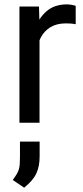

<svg xmlns="http://www.w3.org/2000/svg" viewBox="-20 -558 379 873"><path d="M159.7 0H68.4V-528.3H157.2L159.7 -445.3ZM324.2 -447.8Q312.5 -450.2 302.5 -450.9Q292.5 -451.7 279.8 -451.7Q238.3 -451.7 209.7 -434.6Q181.2 -417.5 165.5 -387.5Q149.9 -357.4 146 -318.8L120.1 -304.2Q120.1 -368.2 137.2 -421.1Q154.3 -474.1 190.7 -506.1Q227.1 -538.1 284.2 -538.1Q293.5 -538.1 306.4 -535.9Q319.3 -533.7 324.2 -531.2ZM160.2 153.3Q160.2 197.8 145.5 230Q130.9 262.2 89.8 295.4L38.1 260.3Q49.8 244.1 56.4 232.9Q63 221.7 65.9 211.4Q68.8 201.2 69.8 188Q70.8 174.8 70.8 154.8V85.9H160.2Z"/></svg>

Font: Heebo
Style: Regular
Weight: 400
Designer: Oded Ezer
Foundry: Ezer Type House
Version: Version 3.100